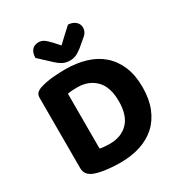

<svg xmlns="http://www.w3.org/2000/svg" viewBox="-197 -977 1057 1127"><g transform="rotate(-30 331.5 -413.0)"><path d="M463 -303Q463 -400 415.5 -447.5Q368 -495 292 -495Q274 -495 258 -494Q242 -493 226 -490V-118Q239 -115 257.5 -113.5Q276 -112 293 -112Q371 -112 417 -159.5Q463 -207 463 -303ZM625 -305Q625 -225 601 -165Q577 -105 533.5 -65Q490 -25 428.5 -5Q367 15 292 15Q275 15 253.5 14Q232 13 209.5 10.5Q187 8 164 3.5Q141 -1 122 -8Q70 -27 70 -76V-552Q70 -572 80.5 -583Q91 -594 111 -601Q152 -614 198 -618Q244 -622 282 -622Q359 -622 422 -603Q485 -584 530 -544.5Q575 -505 600 -445.5Q625 -386 625 -305ZM335 -754Q358 -775 382 -798Q406 -821 429 -841Q458 -840 477.5 -824Q497 -808 497 -783Q497 -763 487.5 -749Q478 -735 453 -716L419 -687Q393 -667 375 -659.5Q357 -652 335 -652Q308 -652 287.5 -662.5Q267 -673 249 -690L166 -767Q166 -801 182 -819.5Q198 -838 227 -838Q246 -838 261.5 -828Q277 -818 303 -790Z"/></g></svg>

Font: Baloo 2
Style: Bold
Weight: 700
Designer: Sarang Kulkarni and Ek Type
Foundry: Ek Type
Version: Version 1.640;hotconv 1.0.111;makeotfexe 2.5.65597; ttfautoh